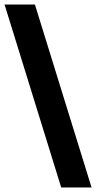

<svg xmlns="http://www.w3.org/2000/svg" viewBox="-34 -733 421 841"><path d="M367 88H234L-14 -713H119Z"/></svg>

Font: Bricolage Grotesque 12pt Bricolage Grotesque 10pt Regular
Style: Bold
Weight: 700
Designer: Mathieu Triay
Foundry: Atelier Triay
Version: Version 1.001; ttfautohint (v1.8.4.7-5d5b);gftools[0.9.33.de